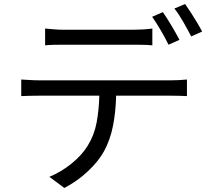

<svg xmlns="http://www.w3.org/2000/svg" viewBox="-20 -872 1040 949"><path d="M867 -675 813 -651Q798 -682 775 -721.5Q752 -761 732 -789L785 -812Q804 -785 827.5 -745.5Q851 -706 867 -675ZM640 -651H295Q270 -651 246 -650.5Q222 -650 203 -648V-731Q225 -729 247.5 -727Q270 -725 294 -725H640Q661 -725 686 -726.5Q711 -728 733 -731V-648Q711 -650 686.5 -650.5Q662 -651 640 -651ZM172 -475H826Q842 -475 864 -476Q886 -477 904 -479V-397Q888 -398 866 -398.5Q844 -399 826 -399H554Q552 -318 538.5 -250Q525 -182 495 -126Q468 -76 415 -26Q362 24 298 57L224 2Q282 -22 333 -63Q384 -104 413 -151Q446 -204 457.5 -266Q469 -328 471 -399H172Q149 -399 127 -398.5Q105 -398 85 -397V-479Q105 -478 127 -476.5Q149 -475 172 -475ZM842 -830 895 -852Q908 -834 924 -809Q940 -784 955 -759Q970 -734 979 -716L925 -692Q908 -725 886 -763.5Q864 -802 842 -830Z"/></svg>

Font: Noto IKEA Simplified Chinese
Style: Regular
Weight: 400
Designer: Monotype Design Team
Foundry: Monotype Imaging Inc.
Version: Version 1.100